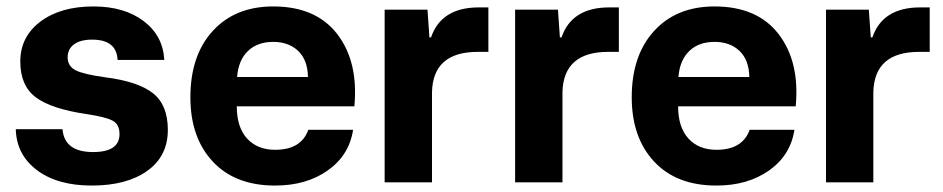

<svg xmlns="http://www.w3.org/2000/svg" viewBox="-20 -566 2926 596"><path d="M265 10Q158 10 94.5 -38Q31 -86 29 -165H174Q180 -94 269 -94Q351 -94 351 -150Q351 -180 329.5 -191.5Q308 -203 248 -212Q139 -228 91 -264Q43 -300 43 -375Q43 -452 105.5 -499Q168 -546 270 -546Q366 -546 426 -500.5Q486 -455 490 -380H345Q342 -443 266 -443Q230 -443 210 -428.5Q190 -414 190 -388Q190 -360 215.5 -347.5Q241 -335 307 -326Q409 -313 455 -276.5Q501 -240 501 -163Q501 -81 437 -35.5Q373 10 265 10Z M834 10Q710 10 640.5 -64.5Q571 -139 571 -264Q571 -394 640.5 -470Q710 -546 828 -546Q961 -546 1027 -460Q1093 -374 1080 -236H715Q715 -171 747 -136Q779 -101 834 -101Q915 -101 937 -163H1076Q1064 -84 997.5 -37Q931 10 834 10ZM716 -327H936Q935 -380 905.5 -408Q876 -436 828 -436Q779 -436 749.5 -407.5Q720 -379 716 -327Z M1174 0V-536H1307L1313 -450H1318Q1350 -543 1466 -543H1496V-405H1463Q1324 -405 1321 -280V0Z M1579 0V-536H1712L1718 -450H1723Q1755 -543 1871 -543H1901V-405H1868Q1729 -405 1726 -280V0Z M2204 10Q2080 10 2010.5 -64.5Q1941 -139 1941 -264Q1941 -394 2010.5 -470Q2080 -546 2198 -546Q2331 -546 2397 -460Q2463 -374 2450 -236H2085Q2085 -171 2117 -136Q2149 -101 2204 -101Q2285 -101 2307 -163H2446Q2434 -84 2367.5 -37Q2301 10 2204 10ZM2086 -327H2306Q2305 -380 2275.5 -408Q2246 -436 2198 -436Q2149 -436 2119.5 -407.5Q2090 -379 2086 -327Z M2544 0V-536H2677L2683 -450H2688Q2720 -543 2836 -543H2866V-405H2833Q2694 -405 2691 -280V0Z"/></svg>

Font: Mona Sans
Style: Bold
Weight: 700
Designer: Deni Anggara
Foundry: GitHub
Version: Version 2.000;Glyphs 3.2.3 (3260)